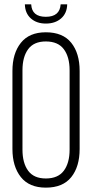

<svg xmlns="http://www.w3.org/2000/svg" viewBox="-20 -854 421 880"><path d="M288 -834Q287 -793 260 -769.5Q233 -746 190 -746Q148 -746 121.5 -769.5Q95 -793 94 -834H123Q126 -777 190 -777Q254 -777 258 -834ZM190 -706Q268 -706 306.5 -658Q345 -610 345 -529V-171Q345 -90 306.5 -42Q268 6 190 6Q114 6 75.5 -42.5Q37 -91 37 -171V-529Q37 -609 75.5 -657.5Q114 -706 190 -706ZM190 -664Q135 -664 109 -628.5Q83 -593 83 -532V-168Q83 -107 109 -71.5Q135 -36 190 -36Q246 -36 272.5 -71.5Q299 -107 299 -168V-532Q299 -593 272.5 -628.5Q246 -664 190 -664Z"/></svg>

Font: Bebas Neue Book
Style: Regular
Weight: 300
Designer: Ryoichi Tsunekawa
Foundry: Ryoichi Tsunekawa
Version: Version 1.003;PS 001.003;hotconv 1.0.88;makeotf.lib2.5.64775